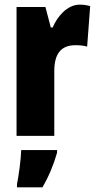

<svg xmlns="http://www.w3.org/2000/svg" viewBox="-20 -583 415 824"><path d="M322 -563C267 -563 225 -510 206 -465H198L175 -553H51V0H213V-278C213 -350 240 -389 304 -389C325 -389 341 -387 354 -383L367 -557C347 -562 335 -563 322 -563ZM225 72V61H71C70 101 60 173 53 207V221H162C189 175 210 125 225 72Z"/></svg>

Font: Noto Sans Gujarati ExtraCondensed Black
Style: Regular
Weight: 900
Width: 2
Designer: Jelle Bosma - Monotype Design Team, Universal Thirst
Foundry: Monotype Imaging Inc.
Version: Version 2.106